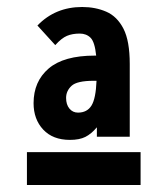

<svg xmlns="http://www.w3.org/2000/svg" viewBox="-20 -658 478 549"><path d="M180 -258Q131 -258 103.5 -287.5Q76 -317 76 -363Q76 -425 119 -462Q162 -499 251 -499Q253 -499 255 -499Q251 -538 239 -550Q227 -562 208 -562Q187 -562 171.5 -555.5Q156 -549 138 -529L87 -585Q138 -638 215 -638Q253 -638 284 -624.5Q315 -611 333 -576Q351 -541 351 -475V-267H257V-294Q241 -275 224 -266.5Q207 -258 180 -258ZM169 -378Q169 -359 178.5 -347.5Q188 -336 203 -336Q229 -336 241.5 -356Q254 -376 256 -427Q251 -427 248 -427Q200 -427 184.5 -412.5Q169 -398 169 -378ZM57 -223H382V-129H57Z"/></svg>

Font: Inconsolata SemiCondensed ExtraBold
Style: Regular
Weight: 800
Width: 4
Monospace: yes
Designer: Raph Levien, Cyreal, Brenton Simpson
Foundry: Raph Levien, Cyreal, Google
Version: Version 3.100; ttfautohint (v1.8.4.7-5d5b)